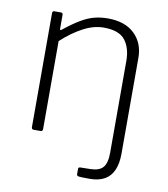

<svg xmlns="http://www.w3.org/2000/svg" viewBox="-80 -608 741 846"><g transform="rotate(10 290.0 -185.0)"><path d="M335 -540Q412 -540 454.5 -499Q497 -458 497 -392V37Q497 79 484.5 109Q472 139 445.5 154.5Q419 170 378 170Q339 170 329.5 168.5Q320 167 320 160V136Q320 132 321.5 130.5Q323 129 327 128L376 127Q414 126 430.5 106.5Q447 87 447 41V-370Q447 -427 420 -462Q393 -497 324 -497Q279 -497 232 -472Q185 -447 138 -404V-10Q138 0 128 0H98Q88 0 88 -10V-520Q88 -530 97 -530H126Q135 -530 135 -521V-459Q135 -454 137 -453Q139 -452 143 -456Q186 -490 217 -508Q248 -526 276 -533Q304 -540 335 -540Z"/></g></svg>

Font: Libre Franklin Thin ExtraLight
Style: Regular
Weight: 250
Version: Version 3.000